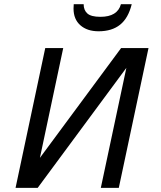

<svg xmlns="http://www.w3.org/2000/svg" viewBox="-20 -908 778 928"><path d="M554.2 0H467.3L590.8 -580.1L162.1 0H55.2L198.7 -675.8H285.6L172.9 -145L565.4 -675.8H697.8ZM456.5 -756.8Q401.4 -756.8 368.4 -785.9Q335.4 -814.9 335.4 -866.7Q335.4 -877.4 336.4 -887.7H384.3Q384.3 -858.9 402.3 -842.8Q420.4 -826.7 465.3 -826.7Q547.9 -826.7 564.5 -887.7H616.7Q600.1 -820.3 560.5 -788.6Q521 -756.8 456.5 -756.8Z"/></svg>

Font: Cadman
Style: Italic
Weight: 400
Italic angle: -12°
Designer: Paul James MIller
Foundry: High-Logic / Made with FontCreator
Version: Version 2.114;March 28, 2021;FontCreator 13.0.0.2683 64-bit